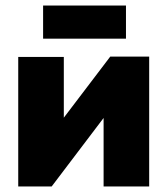

<svg xmlns="http://www.w3.org/2000/svg" viewBox="-20 -675 606 695"><path d="M46 -469H211V-249L379 -470H520V0H355V-248L167 0H46ZM436 -535H136V-655H436Z"/></svg>

Font: Tilda Sans Black
Style: Regular
Weight: 900
Designer: ParaType Ltd
Foundry: ParaType Ltd
Version: Version 1.009